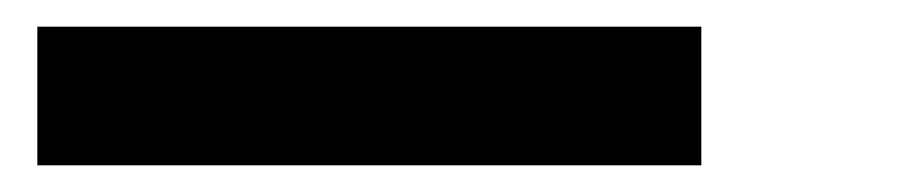

<svg xmlns="http://www.w3.org/2000/svg" viewBox="-20 -20 690 144"><path d="M8 0H506V104H8Z"/></svg>

Font: Azeret Mono Medium
Style: Italic
Weight: 500
Italic angle: -12°
Designer: Martin Vácha
Foundry: Displaay
Version: Version 1.000; Glyphs 3.0.3, build 3074